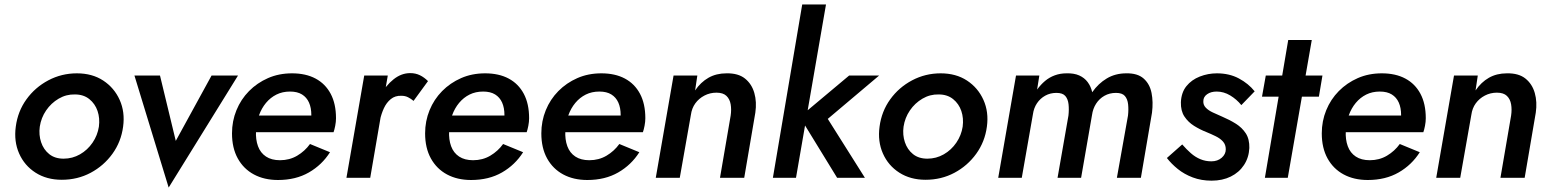

<svg xmlns="http://www.w3.org/2000/svg" viewBox="-20 -800 6974 864"><path d="M51 -230Q42 -164 66 -109.5Q90 -55 140 -23Q190 9 258 9Q329 9 388 -22.5Q447 -54 486 -108Q525 -162 534 -230Q543 -296 518.5 -350.5Q494 -405 444.5 -437.5Q395 -470 326 -470Q257 -470 197.5 -438.5Q138 -407 99 -353Q60 -299 51 -230ZM159 -230Q165 -270 187.5 -303Q210 -336 244 -356Q278 -376 317 -375Q356 -375 382 -354Q408 -333 419 -300.5Q430 -268 425 -230Q419 -191 396.5 -158Q374 -125 340 -105.5Q306 -86 266 -86Q227 -86 201.5 -106.5Q176 -127 165 -160Q154 -193 159 -230Z M585 -460 739 44 1051 -460H932L771 -166L700 -460Z M1231 10Q1311 10 1370 -24Q1429 -58 1465 -115L1375 -152Q1352 -120 1317.5 -99.5Q1283 -79 1240 -79Q1202 -79 1177 -95.5Q1152 -112 1141 -142Q1130 -172 1132 -211Q1134 -249 1145.5 -281Q1157 -313 1177 -337Q1197 -361 1224 -374.5Q1251 -388 1285 -388Q1318 -388 1339 -375Q1360 -362 1370.5 -338.5Q1381 -315 1381 -282Q1381 -270 1377 -257.5Q1373 -245 1368 -234L1401 -280H1084V-205H1481Q1485 -216 1488.5 -234Q1492 -252 1492 -268Q1492 -333 1468 -378Q1444 -423 1400 -446.5Q1356 -470 1294 -470Q1235 -470 1186 -448.5Q1137 -427 1100.5 -390Q1064 -353 1044 -304Q1024 -255 1024 -200Q1024 -134 1050 -87Q1076 -40 1122.5 -15Q1169 10 1231 10Z M1725 -460H1619L1539 0H1646ZM1841 -346 1906 -435Q1889 -452 1869.5 -461.5Q1850 -471 1826 -471Q1786 -471 1751 -443Q1716 -415 1692 -371.5Q1668 -328 1659 -281L1690 -260Q1696 -288 1707.5 -313Q1719 -338 1738.5 -354Q1758 -370 1786 -369Q1803 -369 1816 -362.5Q1829 -356 1841 -346Z M2100 10Q2180 10 2239 -24Q2298 -58 2334 -115L2244 -152Q2221 -120 2186.5 -99.5Q2152 -79 2109 -79Q2071 -79 2046 -95.5Q2021 -112 2010 -142Q1999 -172 2001 -211Q2003 -249 2014.5 -281Q2026 -313 2046 -337Q2066 -361 2093 -374.5Q2120 -388 2154 -388Q2187 -388 2208 -375Q2229 -362 2239.5 -338.5Q2250 -315 2250 -282Q2250 -270 2246 -257.5Q2242 -245 2237 -234L2270 -280H1953V-205H2350Q2354 -216 2357.5 -234Q2361 -252 2361 -268Q2361 -333 2337 -378Q2313 -423 2269 -446.5Q2225 -470 2163 -470Q2104 -470 2055 -448.5Q2006 -427 1969.5 -390Q1933 -353 1913 -304Q1893 -255 1893 -200Q1893 -134 1919 -87Q1945 -40 1991.5 -15Q2038 10 2100 10Z M2623 10Q2703 10 2762 -24Q2821 -58 2857 -115L2767 -152Q2744 -120 2709.5 -99.5Q2675 -79 2632 -79Q2594 -79 2569 -95.5Q2544 -112 2533 -142Q2522 -172 2524 -211Q2526 -249 2537.5 -281Q2549 -313 2569 -337Q2589 -361 2616 -374.5Q2643 -388 2677 -388Q2710 -388 2731 -375Q2752 -362 2762.5 -338.5Q2773 -315 2773 -282Q2773 -270 2769 -257.5Q2765 -245 2760 -234L2793 -280H2476V-205H2873Q2877 -216 2880.5 -234Q2884 -252 2884 -268Q2884 -333 2860 -378Q2836 -423 2792 -446.5Q2748 -470 2686 -470Q2627 -470 2578 -448.5Q2529 -427 2492.5 -390Q2456 -353 2436 -304Q2416 -255 2416 -200Q2416 -134 2442 -87Q2468 -40 2514.5 -15Q2561 10 2623 10Z M3268 -280 3220 0H3329L3379 -293Q3386 -341 3374.5 -381.5Q3363 -422 3332.5 -446.5Q3302 -471 3249 -470Q3203 -470 3168 -450Q3133 -430 3108 -393L3118 -460H3011L2931 0H3039L3089 -283Q3093 -313 3109 -335Q3125 -357 3150 -370Q3175 -383 3204 -383Q3234 -383 3249 -368.5Q3264 -354 3268 -330.5Q3272 -307 3268 -280Z M3590 -780 3458 0H3562L3697 -780ZM3801 -460 3579 -274 3747 0H3872L3705 -265L3936 -460Z M3938 -230Q3929 -164 3953 -109.5Q3977 -55 4027 -23Q4077 9 4145 9Q4216 9 4275 -22.5Q4334 -54 4373 -108Q4412 -162 4421 -230Q4430 -296 4405.5 -350.5Q4381 -405 4331.5 -437.5Q4282 -470 4213 -470Q4144 -470 4084.5 -438.5Q4025 -407 3986 -353Q3947 -299 3938 -230ZM4046 -230Q4052 -270 4074.5 -303Q4097 -336 4131 -356Q4165 -376 4204 -375Q4243 -375 4269 -354Q4295 -333 4306 -300.5Q4317 -268 4312 -230Q4306 -191 4283.5 -158Q4261 -125 4227 -105.5Q4193 -86 4153 -86Q4114 -86 4088.5 -106.5Q4063 -127 4052 -160Q4041 -193 4046 -230Z M5164 -293Q5170 -341 5162 -381.5Q5154 -422 5126.5 -446.5Q5099 -471 5048 -470Q4999 -470 4960.5 -447Q4922 -424 4895 -385Q4889 -411 4874.5 -430.5Q4860 -450 4836.5 -460.5Q4813 -471 4779 -470Q4751 -470 4726.5 -461Q4702 -452 4682.5 -435.5Q4663 -419 4647 -397L4657 -460H4552L4472 0H4578L4628 -285Q4632 -314 4646.5 -335.5Q4661 -357 4683.5 -369.5Q4706 -382 4734 -382Q4762 -382 4774 -368Q4786 -354 4788.5 -330.5Q4791 -307 4788 -280L4739 0H4845L4894 -282Q4898 -311 4912.5 -333.5Q4927 -356 4950 -369Q4973 -382 5002 -382Q5030 -382 5042 -368Q5054 -354 5056.5 -330.5Q5059 -307 5056 -280L5006 0H5114Z M5300 -150 5231 -89Q5251 -63 5280 -39.5Q5309 -16 5347.5 -1.5Q5386 13 5432 13Q5481 13 5518.5 -5.5Q5556 -24 5578 -57.5Q5600 -91 5602 -134Q5603 -174 5586 -200Q5569 -226 5541 -243.5Q5513 -261 5480 -275Q5457 -285 5437.5 -294Q5418 -303 5406 -315.5Q5394 -328 5395 -345Q5395 -364 5412 -376Q5429 -388 5455 -388Q5487 -388 5516 -370.5Q5545 -353 5566 -327L5626 -389Q5598 -424 5555 -447Q5512 -470 5456 -470Q5416 -470 5379 -455.5Q5342 -441 5319 -412.5Q5296 -384 5294 -340Q5293 -301 5310 -275.5Q5327 -250 5353.5 -233.5Q5380 -217 5408 -206Q5430 -197 5450.5 -187Q5471 -177 5483.5 -163Q5496 -149 5496 -128Q5496 -106 5477.5 -90Q5459 -74 5431 -74Q5405 -74 5382 -83.5Q5359 -93 5339 -110.5Q5319 -128 5300 -150Z M5676 -460 5659 -365H5915L5931 -460ZM5777 -620 5672 0H5775L5883 -620Z M6135 10Q6215 10 6274 -24Q6333 -58 6369 -115L6279 -152Q6256 -120 6221.5 -99.5Q6187 -79 6144 -79Q6106 -79 6081 -95.5Q6056 -112 6045 -142Q6034 -172 6036 -211Q6038 -249 6049.5 -281Q6061 -313 6081 -337Q6101 -361 6128 -374.5Q6155 -388 6189 -388Q6222 -388 6243 -375Q6264 -362 6274.5 -338.5Q6285 -315 6285 -282Q6285 -270 6281 -257.5Q6277 -245 6272 -234L6305 -280H5988V-205H6385Q6389 -216 6392.5 -234Q6396 -252 6396 -268Q6396 -333 6372 -378Q6348 -423 6304 -446.5Q6260 -470 6198 -470Q6139 -470 6090 -448.5Q6041 -427 6004.5 -390Q5968 -353 5948 -304Q5928 -255 5928 -200Q5928 -134 5954 -87Q5980 -40 6026.5 -15Q6073 10 6135 10Z M6780 -280 6732 0H6841L6891 -293Q6898 -341 6886.5 -381.5Q6875 -422 6844.5 -446.5Q6814 -471 6761 -470Q6715 -470 6680 -450Q6645 -430 6620 -393L6630 -460H6523L6443 0H6551L6601 -283Q6605 -313 6621 -335Q6637 -357 6662 -370Q6687 -383 6716 -383Q6746 -383 6761 -368.5Q6776 -354 6780 -330.5Q6784 -307 6780 -280Z"/></svg>

Font: Jost Medium
Style: Italic
Weight: 500
Italic angle: -5°
Version: Version 3.710